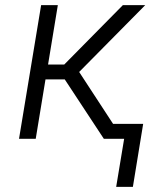

<svg xmlns="http://www.w3.org/2000/svg" viewBox="-20 -540 640 747"><path d="M432 187 463 0H384L232 -231H157L119 0H54L140 -520H205L167 -289H230L458 -520H545L288 -260L420 -58H537L497 187Z"/></svg>

Font: Iosevka Aile Light Oblique
Style: Regular
Weight: 300
Italic angle: -9°
Designer: Belleve Invis
Foundry: Belleve Invis
Version: Version 31.1.0; ttfautohint (v1.8.4)